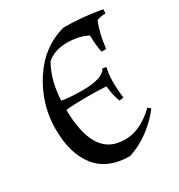

<svg xmlns="http://www.w3.org/2000/svg" viewBox="-163 -777 845 904"><g transform="rotate(-30 259.5 -325.5)"><path d="M304 -64Q385 -64 467 -142L481 -129Q398 -23 283 15Q163 15 102.5 -60.5Q42 -136 42 -269.5Q42 -403 115.5 -517.5Q189 -632 313 -666Q414 -666 519 -647L518 -625Q492 -625 470 -616Q445 -557 437 -478H412Q403 -518 403 -571Q356 -596 290.5 -596Q225 -596 182 -560Q137 -483 132 -373Q175 -365 244 -365Q355 -365 376 -408L396 -404Q387 -372 387 -328Q387 -284 393 -240L370 -236Q355 -274 350 -325Q312 -328 241.5 -328Q171 -328 131 -323Q134 -135 220 -84Q254 -64 304 -64Z"/></g></svg>

Font: Almendra
Style: Regular
Weight: 400
Designer: Ana Sanfelippo
Foundry: Ana Sanfelippo
Version: Version 1.004